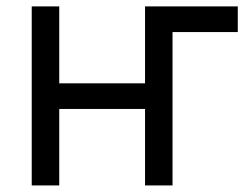

<svg xmlns="http://www.w3.org/2000/svg" viewBox="-20 -565 759 585"><path d="M704.5 -467.3H505.7V0H421.9V-233H160.5V0H76.7V-545.5H160.5V-311.1H421.9V-545.5H704.5Z"/></svg>

Font: DeltaSans
Style: Regular
Weight: 400
Designer: Rasmus Andersson
Foundry: rsms
Version: Version 3.012